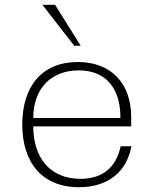

<svg xmlns="http://www.w3.org/2000/svg" viewBox="-20 -771 643 802"><path d="M73 -251C73 -93 155 11 310 11C430 11 509 -52 529 -160H484C465 -72 409 -24 316 -24C191 -24 119 -110 119 -243H528V-282C528 -423 444 -512 305 -512C156 -512 73 -411 73 -251ZM119 -278C119 -402 194 -477 309 -477C428 -477 484 -395 483 -278ZM317 -580 210 -751H157L290 -580Z"/></svg>

Font: Perun ExtraLight
Style: Regular
Weight: 200
Foundry: Copyright (c) Stefan Peev, Context Ltd, 2016
Version: Version 1.089